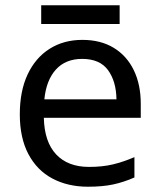

<svg xmlns="http://www.w3.org/2000/svg" viewBox="-20 -697 604 727"><path d="M292 -546Q361 -546 410.5 -516Q460 -486 486.5 -431.5Q513 -377 513 -304V-251H146Q148 -160 192.5 -112.5Q237 -65 317 -65Q368 -65 407.5 -74.5Q447 -84 489 -102V-25Q448 -7 408 1.5Q368 10 313 10Q237 10 178.5 -21Q120 -52 87.5 -113.5Q55 -175 55 -264Q55 -352 84.5 -415Q114 -478 167.5 -512Q221 -546 292 -546ZM291 -474Q228 -474 191.5 -433.5Q155 -393 148 -321H421Q420 -389 389 -431.5Q358 -474 291 -474ZM433 -677V-606H136V-677Z"/></svg>

Font: Noto Sans Takri
Style: Regular
Weight: 400
Designer: Monotype Design Team
Foundry: Monotype Imaging Inc.
Version: Version 2.003; ttfautohint (v1.8.4.7-5d5b)